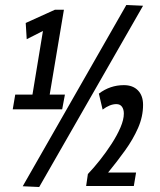

<svg xmlns="http://www.w3.org/2000/svg" viewBox="-20 -744 641 769"><path d="M31 -306 41 -365H110L152 -620L87 -587L83 -652L200 -705H236L179 -365H240L229 -306ZM137 5 71 2 486 -724 553 -721ZM325 1 332 -47Q355 -71 380 -102.5Q405 -134 427 -168Q449 -202 462.5 -233.5Q476 -265 476 -289Q476 -306 468.5 -316.5Q461 -327 446 -327Q420 -327 391 -305L376 -369Q421 -403 476 -403Q512 -403 532.5 -382Q553 -361 553 -324Q553 -277 533 -231.5Q513 -186 481 -141.5Q449 -97 413 -53H525L516 1Z"/></svg>

Font: Georama Condensed SemiBold
Style: Italic
Weight: 600
Width: 3
Italic angle: -9°
Designer: Jean-Baptiste Levee
Foundry: Production Type
Version: Version 1.000